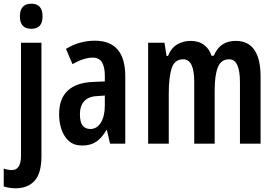

<svg xmlns="http://www.w3.org/2000/svg" viewBox="-50 -773 1482 1033"><path d="M57 -685Q57 -753 119 -753Q179 -753 179 -685Q179 -618 119 -618Q57 -618 57 -685ZM36 240Q18 240 1.5 237.5Q-15 235 -30 230V134Q-6 142 14 142Q63 142 63 65V-543H173V68Q173 157 137.5 198Q102 239 36 240Z M460 -554Q624 -554 624 -363V0H542L525 -74H523Q499 -32 468.5 -11Q438 10 392 10Q348 10 321 -14Q294 -38 281 -76Q268 -114 268 -158Q268 -242 314 -285Q360 -328 447 -332L514 -335V-366Q514 -413 498.5 -438Q483 -463 449 -463Q402 -463 340 -428L305 -510Q377 -554 460 -554ZM473 -256Q426 -254 403 -228.5Q380 -203 380 -158Q380 -116 394.5 -97.5Q409 -79 436 -79Q471 -79 492.5 -113Q514 -147 514 -207V-259Z M1218 -553Q1352 -553 1352 -360V0H1241V-331Q1241 -454 1183 -454Q1140 -454 1122.5 -412Q1105 -370 1105 -285V0H995V-333Q995 -454 936 -454Q889 -454 873.5 -405.5Q858 -357 858 -269V0H747V-543H835L846 -472H854Q871 -515 903.5 -534Q936 -553 974 -553Q1020 -553 1048.5 -531Q1077 -509 1088 -473H1100Q1118 -515 1147.5 -534Q1177 -553 1218 -553Z"/></svg>

Font: Noto Sans Telugu ExtraCondensed SemiBold
Style: Regular
Weight: 600
Width: 2
Designer: Jelle Bosma - Monotype Design Team
Foundry: Monotype Imaging Inc.
Version: Version 2.005; ttfautohint (v1.8.4.7-5d5b)